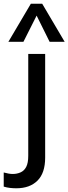

<svg xmlns="http://www.w3.org/2000/svg" viewBox="-76 -793 368 1033"><path d="M-56 135Q-41 139 -29.5 141Q-18 143 -7 143Q15 143 34.5 134.5Q54 126 65 105Q76 84 76 45V-503H167V55Q167 138 125.5 179Q84 220 12 220Q-5 220 -22.5 218Q-40 216 -56 211ZM50 -568H-31L90 -773H151L272 -568H191L121 -709Z"/></svg>

Font: Muli Medium
Style: Regular
Weight: 500
Designer: Vernon Adams
Foundry: Vernon Adams
Version: Version 2.100; ttfautohint (v1.8.1.43-b0c9)